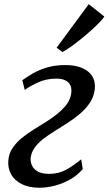

<svg xmlns="http://www.w3.org/2000/svg" viewBox="-20 -870 509 900"><path d="M165 10Q116 10 82 -7Q48 -24 32 -53.2Q16 -82.5 19 -117.5Q21.5 -150 38.5 -175.5Q55.5 -201 81.5 -222.5Q107.5 -244 138.2 -263Q169 -282 199.5 -301Q252.5 -335 282 -367.8Q311.5 -400.5 314.5 -438.5Q316 -459.5 308 -473.5Q300 -487.5 283.8 -494.5Q267.5 -501.5 244 -501.5Q197.5 -501.5 158 -483.5Q118.5 -465.5 96 -448.5L84.5 -494Q106 -509.5 134.5 -526Q163 -542.5 200.8 -553.8Q238.5 -565 286 -565Q354 -565 391.5 -535.8Q429 -506.5 424.5 -454Q421 -418.5 402.2 -389.8Q383.5 -361 355.2 -337Q327 -313 295.2 -292.8Q263.5 -272.5 234.5 -254.5Q206 -237 181.5 -217.8Q157 -198.5 141.8 -176.8Q126.5 -155 123.5 -128.5Q122.5 -109.5 130.8 -92.5Q139 -75.5 158.8 -65.2Q178.5 -55 210.5 -55Q254.5 -55 288.8 -73.8Q323 -92.5 360.5 -123L368 -77.5Q341 -46.5 306 -27.2Q271 -8 234.5 1Q198 10 165 10ZM245.5 -646.5 396 -850.5 469 -792.5Q463 -782.5 446.8 -765.5Q430.5 -748.5 408 -728.2Q385.5 -708 360.8 -688Q336 -668 313 -651.5Q290 -635 272.5 -626Z"/></svg>

Font: Merriweather 24pt
Style: Italic
Weight: 400
Italic angle: -7.8°
Designer: Eben Sorkin
Foundry: Eben Sorkin
Version: Version 2.101